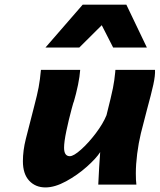

<svg xmlns="http://www.w3.org/2000/svg" viewBox="-20 -799 691 831"><path d="M413.6 -140.6Q397 -114.3 356 -77.6Q314.9 -41 266.1 -14.4Q217.3 12.2 176.8 12.2Q133.3 12.2 106.2 -17.1Q79.1 -46.4 79.1 -101.1Q79.1 -147.5 91.8 -197.8L128.4 -340.8Q141.1 -388.7 147.2 -421.1Q153.3 -453.6 157.2 -496.6H327.1Q323.2 -439.9 297.4 -351.1Q302.7 -374.5 290 -327.4Q277.3 -280.3 267.3 -232.7Q257.3 -185.1 257.3 -159.7Q257.3 -123 282.2 -123Q298.8 -123 331.1 -151.9Q363.3 -180.7 394.8 -222.4Q426.3 -264.2 440.9 -300.3Q461.9 -383.3 468.8 -417.7Q475.6 -452.1 478.5 -484.9Q478.5 -488.8 479.5 -496.6H650.9Q652.3 -472.7 643.6 -432.6Q634.8 -392.6 616.2 -324.7Q598.6 -258.3 589.8 -222.2Q579.6 -179.7 573.7 -133.3Q567.9 -86.9 567.9 -48.8Q567.9 -17.6 570.3 0H405.3Q406.2 -23.9 409.2 -75.2Q412.1 -126.5 413.6 -140.6ZM176.8 -593.3 337.9 -778.8H526.9L615.7 -593.3H469.7L420.4 -689.9L323.2 -593.3Z"/></svg>

Font: Lesson One Extra
Style: Italic
Weight: 800
Italic angle: -14°
Designer: But Ko, Victor Gaultney, Annie Olsen, Julie Remington, Don Collingsworth, Eric Hays, Becca Hirsbrunner
Version: Version 1.100